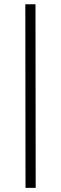

<svg xmlns="http://www.w3.org/2000/svg" viewBox="-20 -704 294 922"><path d="M101.6 -683.6H150.4L151.4 198.2H102.5Z"/></svg>

Font: Buda Light
Style: Regular
Weight: 300
Version: Version 1.003